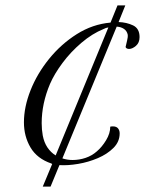

<svg xmlns="http://www.w3.org/2000/svg" viewBox="-20 -694 539 714"><path d="M139 0 174 -84 171 -86Q118 -104 93.5 -145.5Q69 -187 69 -239Q69 -296 93.5 -358Q118 -420 162.5 -475Q207 -530 265.5 -567Q324 -604 391 -610L417 -674H446L421 -612Q451 -611 475 -599.5Q499 -588 499 -556Q499 -535 485.5 -523.5Q472 -512 460 -512Q450 -512 447 -519Q449 -529 452.5 -542.5Q456 -556 455 -565Q452 -579 441 -586.5Q430 -594 414 -595L212 -105Q230 -99 250 -99Q275 -99 298.5 -107Q322 -115 340 -131Q359 -147 374.5 -172.5Q390 -198 390 -223Q394 -224 400 -224Q413 -224 419 -216.5Q425 -209 425 -198Q425 -167 402 -144Q379 -121 344 -106Q309 -91 270.5 -84.5Q232 -78 201 -80L168 0ZM187 -116 383 -592Q374 -591 365 -586Q323 -569 283 -535Q243 -501 212.5 -460Q182 -419 166 -382Q135 -309 135 -236Q135 -224 136 -212.5Q137 -201 139 -190Q144 -164 156.5 -145.5Q169 -127 187 -116Z"/></svg>

Font: MonteCarlo
Style: Regular
Weight: 400
Designer: Robert E. Leuschke
Foundry: Robert E. Leuschke
Version: Version 1.010; ttfautohint (v1.8.3)